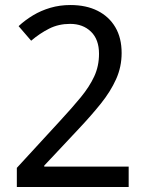

<svg xmlns="http://www.w3.org/2000/svg" viewBox="-20 -744 591 764"><path d="M47 -76 218 -262Q267 -315 301.5 -357Q336 -399 355 -440Q374 -481 374 -530Q374 -587 342 -618Q310 -649 259 -649Q213 -649 175.5 -630Q138 -611 104 -582L54 -640Q80 -664 111.5 -683Q143 -702 180.5 -713Q218 -724 260 -724Q323 -724 368.5 -701Q414 -678 439 -635.5Q464 -593 464 -533Q464 -478 442 -429Q420 -380 381.5 -332Q343 -284 293 -231L156 -85V-81H492V0H47Z"/></svg>

Font: uoriya05
Style: Book
Weight: 400
Designer: Jelle Bosma - Monotype Design Team
Foundry: Monotype Imaging Inc.
Version: Version 2.003